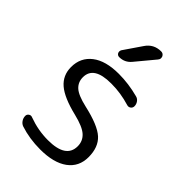

<svg xmlns="http://www.w3.org/2000/svg" viewBox="-227 -870 950 950"><g transform="rotate(45 248.0 -395.5)"><path d="M234.4 -72.3Q360.4 -72.3 360.4 -155.3Q360.4 -191.4 334.5 -215.3Q308.6 -239.3 240.2 -255.9Q143.6 -279.3 101.6 -315.4Q59.6 -351.6 59.6 -409.2Q59.6 -475.6 109.4 -514.2Q159.2 -552.7 251 -552.7Q319.3 -552.7 388.7 -534.2Q402.3 -531.2 410.6 -519.5Q418.9 -507.8 418.9 -494.1Q418.9 -482.4 409.7 -475.6Q400.4 -468.8 388.7 -472.7Q324.2 -492.2 261.7 -492.2Q258.8 -492.2 256.8 -492.2Q136.7 -492.2 136.7 -415Q136.7 -380.9 160.6 -358.9Q184.6 -336.9 248 -322.3Q356.4 -297.9 396.5 -261.2Q436.5 -224.6 436.5 -155.3Q436.5 -87.9 385.3 -50.3Q334 -12.7 240.2 -12.7Q165 -12.7 99.6 -34.2Q86.9 -39.1 78.6 -51.3Q70.3 -63.5 70.3 -78.1Q70.3 -88.9 79.6 -95.2Q88.9 -101.6 99.6 -96.7Q166 -72.3 234.4 -72.3ZM320.3 -779.3Q335 -779.3 341.8 -765.6Q343.8 -759.8 343.8 -754.9Q343.8 -747.1 337.9 -740.2L255.9 -641.6Q231.4 -612.3 193.4 -612.3Q181.6 -612.3 175.8 -623Q173.8 -627.9 173.8 -632.8Q173.8 -637.7 176.8 -643.6L240.2 -736.3Q268.6 -779.3 320.3 -779.3Z"/></g></svg>

Font: Gen Jyuu Gothic P Normal
Style: Regular
Weight: 300
Designer: [Source Han Sans]
Ryoko NISHIZUKA  (kana & ideographs); Paul D. Hunt (Latin, Greek & Cyrillic); Wenlong ZHANG  (bopomofo
Version: Version 1.002.20150607